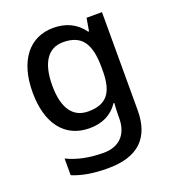

<svg xmlns="http://www.w3.org/2000/svg" viewBox="-142 -657 904 1005"><g transform="rotate(-20 310.0 -154.5)"><path d="M269 -549C133 -549 52 -442 52 -268C52 -93 133 10 269 10C339 10 394 -15 431 -71H435C434 -57 432 -22 432 -5V13C432 104 381 156 294 156C217 156 147 142 91 114V207C146 230 210 240 288 240C456 240 537 161 537 7V-539H451L439 -468H434C395 -523 338 -549 269 -549ZM291 -461C391 -461 436 -406 436 -268V-248C436 -125 392 -75 293 -75C206 -75 161 -142 161 -267C161 -393 207 -461 291 -461Z"/></g></svg>

Font: Noto Sans Arabic UI Md
Style: Regular
Weight: 500
Designer: Monotype Design Team, Nadine Chahine and Nizar Qandah
Foundry: Monotype Imaging Inc.
Version: Version 2.010